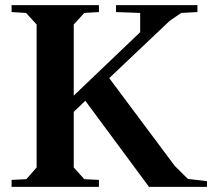

<svg xmlns="http://www.w3.org/2000/svg" viewBox="-20 -725 823 745"><path d="M363.8 -705.1V-678.2L307.1 -674.8L266.1 -629.9V-354L523.9 -600.1V-674.8L430.2 -678.2V-705.1H746.1V-678.2L683.1 -674.8L638.2 -644L403.8 -421.9L658.2 -81.1L709 -30.8L783.2 -22V0H558.1L311 -334L266.1 -291V-75.2L307.1 -29.8L363.8 -26.9V0H24.9V-26.9L82 -29.8L122.1 -75.2V-629.9L81.1 -674.8L24.9 -678.2V-705.1Z"/></svg>

Font: Ortica Angular Bold
Style: Regular
Weight: 700
Designer: Benedetta Bovani
Foundry: Collletttivo
Version: Version 2.000;Glyphs 3.1.2 (3151)